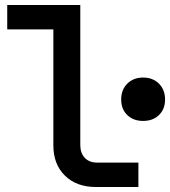

<svg xmlns="http://www.w3.org/2000/svg" viewBox="-20 -750 682 770"><path d="M365 0Q287 0 240.5 -45.5Q194 -91 194 -167V-632H9V-730H302V-169Q302 -136 320 -117Q338 -98 369 -98H535V0ZM554 -265Q515 -265 490.5 -288.5Q466 -312 466 -351Q466 -390 490.5 -414.5Q515 -439 554 -439Q593 -439 617.5 -414.5Q642 -390 642 -351Q642 -312 617.5 -288.5Q593 -265 554 -265Z"/></svg>

Font: JetBrains Mono NL SemiBold
Style: Regular
Weight: 600
Designer: Philipp Nurullin, Konstantin Bulenkov
Foundry: JetBrains
Version: Version 2.304; ttfautohint (v1.8.4.7-5d5b)